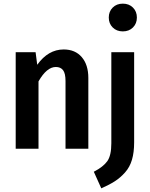

<svg xmlns="http://www.w3.org/2000/svg" viewBox="-20 -815 822 1052"><path d="M708.5 -664.5Q687 -643 653 -643Q619 -643 597.5 -664.5Q576 -686 576 -719Q576 -752 597.5 -773.5Q619 -795 653 -795Q687 -795 708.5 -773.5Q730 -752 730 -719Q730 -686 708.5 -664.5ZM329 -544Q392 -544 428 -502Q464 -460 464 -388V0H339V-371Q339 -413 325.5 -430.5Q312 -448 286 -448Q236 -448 191 -369V0H66V-529H175L184 -460Q244 -544 329 -544ZM590 -30V-529H715V-35Q715 20 703 60.5Q691 101 665 130Q639 159 609.5 178Q580 197 535 217L494 126Q546 99 568 68Q590 37 590 -30Z"/></svg>

Font: Fira Sans Condensed Medium
Style: Regular
Weight: 500
Width: 3
Designer: Carrois Corporate & Edenspiekermann AG
Foundry: Carrois Corporate GbR & Edenspiekermann AG
Version: Version 4.203;PS 004.203;hotconv 1.0.88;makeotf.lib2.5.64775